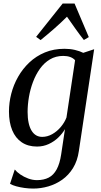

<svg xmlns="http://www.w3.org/2000/svg" viewBox="-20 -823 575 1092"><path d="M428.5 36Q420.5 92 395.5 132.5Q370.5 173 334.2 198.8Q298 224.5 255.2 237Q212.5 249.5 169 249.5Q144.5 249.5 119.2 246Q94 242.5 72.2 236.5Q50.5 230.5 37 222.5L64 141Q75 155 95.2 169Q115.5 183 140.2 192.2Q165 201.5 190 201.5Q229 201.5 256.8 187.2Q284.5 173 302.2 140.5Q320 108 328 54.5L349.5 -88.5Q335 -63.5 311.5 -40.8Q288 -18 257.2 -3.8Q226.5 10.5 190.5 10.5Q139.5 10.5 103.8 -13.5Q68 -37.5 49.5 -82.2Q31 -127 31 -188.5Q31 -239 44 -289.8Q57 -340.5 83 -386.2Q109 -432 147.2 -468Q185.5 -504 235.5 -524.8Q285.5 -545.5 347 -545.5Q379 -545.5 406.2 -539Q433.5 -532.5 453.5 -522.5L515.5 -543ZM407 -480.5Q396.5 -492.5 379.2 -498.8Q362 -505 340 -505Q297 -505 264 -485.2Q231 -465.5 207 -431.8Q183 -398 167.5 -356.5Q152 -315 144.5 -271Q137 -227 137 -186.5Q137 -151 142.8 -124.5Q148.5 -98 159.5 -80Q170.5 -62 185.8 -53.2Q201 -44.5 220 -44.5Q249.5 -44.5 277 -60Q304.5 -75.5 325.8 -100.8Q347 -126 358 -154.5ZM211 -595 185.5 -613.5 336.5 -803H404L485 -612L457 -595.5Q432.5 -626.5 409.5 -659Q386.5 -691.5 361 -728Q327.5 -694.5 290.5 -662Q253.5 -629.5 211 -595Z"/></svg>

Font: Merriweather 72pt
Style: Italic
Weight: 400
Italic angle: -7.8°
Version: Version 2.101